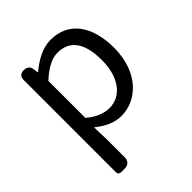

<svg xmlns="http://www.w3.org/2000/svg" viewBox="-215 -689 1051 1051"><g transform="rotate(-45 310.0 -164.0)"><path d="M92 -157V209C92 221 100 229 112 229H138H141C167 229 184 212 184 186V45L181 -50C230 -9 282 13 331 13C455 13 567 -94 567 -280C567 -448 491 -557 351 -557C288 -557 227 -521 178 -480H176L172 -510C169 -532 153 -543 131 -543C106 -543 92 -531 92 -506ZM184 -334V-406C236 -454 283 -480 328 -480C432 -480 472 -400 472 -279C472 -145 406 -64 316 -64C280 -64 232 -78 184 -120V-263Z"/></g></svg>

Font: GenSenRounded2 TW R
Style: Regular
Weight: 400
Version: Version 2.100;PS 2.1;hotconv 16.6.51;makeotf.lib2.5.65220 DE